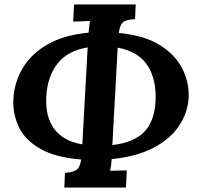

<svg xmlns="http://www.w3.org/2000/svg" viewBox="-20 -789 900 863"><path d="M269 54 272 -12Q301 -14 320 -23Q339 -32 345 -72Q230 -81 161.5 -120Q93 -159 65 -217.5Q37 -276 40 -343Q44 -419 82.5 -483.5Q121 -548 195 -590Q269 -632 378 -642Q380 -659 381.5 -673Q383 -687 384 -695Q368 -694 344 -693Q320 -692 309 -692L313 -769H590L587 -703Q557 -702 538.5 -693Q520 -684 514 -641Q629 -630 699 -586Q769 -542 800 -479.5Q831 -417 828 -350Q824 -282 784.5 -223Q745 -164 669.5 -124.5Q594 -85 482 -74Q481 -57 479 -43Q477 -29 475 -21Q492 -22 516 -22.5Q540 -23 550 -23L546 54ZM350 -140 374 -576Q283 -561 238 -502.5Q193 -444 188 -355Q183 -265 223.5 -210Q264 -155 350 -140ZM485 -137Q580 -148 627 -195Q674 -242 679 -333Q684 -431 643.5 -494Q603 -557 509 -575Z"/></svg>

Font: Lora
Style: Bold Italic
Weight: 700
Italic angle: -3°
Designer: Olga Karpushina, Alexei Vanyashin (Cyrillic)
Foundry: Cyreal
Version: Version 3.004